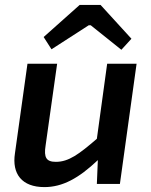

<svg xmlns="http://www.w3.org/2000/svg" viewBox="-20 -750 617 783"><path d="M342 -647H350L475 -547L516 -592L390 -730H305L158 -599L190 -549ZM417 -490 375 -184C302 -121 260 -90 208 -90C169 -90 158 -107 166 -157L213 -490H92L41 -125C28 -41 69 13 161 13C235 13 301 -23 379 -97L375 0H469L537 -490Z"/></svg>

Font: Exo 2 Semi Bold
Style: Italic
Weight: 600
Italic angle: -8°
Designer: Natanael Gama
Version: Version 1.001;PS 001.001;hotconv 1.0.88;makeotf.lib2.5.64775